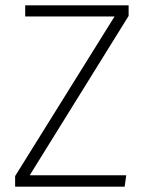

<svg xmlns="http://www.w3.org/2000/svg" viewBox="-20 -704 554 724"><path d="M465 -684H75V-642H412L37 -40V0H450L456 -43H92L465 -644Z"/></svg>

Font: Fira Sans ExtraLight
Style: Regular
Weight: 200
Designer: bBox Type GmbH & Carrois Corporate GbR & Edenspiekermann AG
Foundry: bBox Type GmbH & Carrois Corporate GbR & Edenspiekermann AG
Version: Version 4.300;PS 004.300;hotconv 1.0.88;makeotf.lib2.5.64775